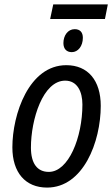

<svg xmlns="http://www.w3.org/2000/svg" viewBox="-20 -840 508 869"><path d="M207 -754H455L468 -820H221ZM305 -604C333 -604 355 -631 355 -669C355 -694 342 -708 318 -708C287 -708 267 -679 267 -645C267 -618 282 -604 305 -604ZM193 9C357 9 436 -198 436 -361C436 -476 378 -545 280 -545C111 -545 36 -323 36 -173C36 -59 95 9 193 9ZM201 -62C148 -62 120 -101 120 -172C120 -299 174 -475 275 -475C330 -475 353 -425 353 -367C353 -217 290 -62 201 -62Z"/></svg>

Font: Noto Sans Display SemiCondensed
Style: Italic
Weight: 400
Width: 4
Italic angle: -12°
Designer: Monotype Design Team
Foundry: Monotype Imaging Inc.
Version: Version 1.900